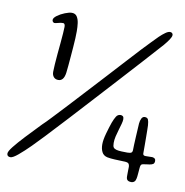

<svg xmlns="http://www.w3.org/2000/svg" viewBox="-141 -656 708 734"><g transform="rotate(10 213.0 -289.0)"><path d="M73 -326.5Q61.5 -326.5 55 -334Q48.5 -341.5 48.5 -354Q48.5 -365 49.8 -383.5Q51 -402 53 -423.8Q55 -445.5 57 -466.5Q59 -487.5 60.2 -504.8Q61.5 -522 61.5 -530.5Q61.5 -543 54.5 -544Q46 -544.5 34.8 -541.2Q23.5 -538 20 -538.5Q16 -539.5 14 -542.5Q12 -545.5 12 -549Q12 -557 24.5 -566.2Q37 -575.5 53.5 -582Q70 -588.5 80 -588.5Q93.5 -588.5 100 -578.5Q106.5 -568.5 108.5 -553.5Q110.5 -538.5 110.5 -522.5Q110.5 -511 109.8 -494.5Q109 -478 107.5 -459.2Q106 -440.5 104.5 -422Q103 -403.5 101.5 -387Q100 -370.5 98.5 -358.5Q94 -326.5 73 -326.5ZM-56 -4Q-59.5 -4 -62.8 -5.2Q-66 -6.5 -67.8 -9.2Q-69.5 -12 -69.5 -16.5Q-69.5 -24.5 -54.5 -43.5Q-39.5 -62.5 -14 -89.8Q11.5 -117 42 -148.5Q53 -158.5 74.8 -181.8Q96.5 -205 125.8 -236.2Q155 -267.5 187.5 -303Q220 -338.5 252.8 -373.8Q285.5 -409 314.2 -440.8Q343 -472.5 364.8 -495.8Q386.5 -519 397 -529.5Q410.5 -544 422.5 -555.5Q434.5 -567 444.8 -574.2Q455 -581.5 462.5 -581.5Q465 -581.5 466.8 -580.8Q468.5 -580 470 -579Q471.5 -578 472.5 -576Q473.5 -574 473.5 -571Q473.5 -564.5 466 -553.2Q458.5 -542 447.5 -529Q436.5 -516 425 -504Q407.5 -484 376.2 -449.8Q345 -415.5 305.5 -372.2Q266 -329 223 -282Q180 -235 138.2 -189.5Q96.5 -144 60.5 -106Q41 -85 17.2 -61.2Q-6.5 -37.5 -26.5 -20.8Q-46.5 -4 -56 -4ZM414.5 9.5Q406.5 9.5 401.2 5.5Q396 1.5 396 -9Q396 -13.5 396 -20.2Q396 -27 396.2 -34.2Q396.5 -41.5 396.5 -46.5Q396 -55.5 391.8 -59.5Q387.5 -63.5 371.5 -63.5Q354.5 -64 338.2 -64.8Q322 -65.5 309 -68Q294 -71.5 287.8 -83.8Q281.5 -96 281.5 -113.5Q281.5 -131 288.8 -156.8Q296 -182.5 302.5 -201Q308.5 -217 314.5 -226.5Q320.5 -236 331.5 -236Q337 -236 340.5 -232.8Q344 -229.5 344 -222Q344 -215 341 -203.8Q338 -192.5 333.8 -178.8Q329.5 -165 326.5 -151.8Q323.5 -138.5 323.5 -126.5Q323.5 -113.5 327.2 -108.8Q331 -104 339 -102Q346.5 -100 358.8 -99.5Q371 -99 381 -99Q392.5 -99 396.8 -102Q401 -105 401 -113Q401 -118 401.5 -132Q402 -146 403 -163Q404 -180 404.8 -195Q405.5 -210 406 -216Q407 -227.5 411.2 -236Q415.5 -244.5 423.5 -244.5Q433.5 -244.5 436.8 -237.5Q440 -230.5 441 -215Q441.5 -207 441.5 -195Q441.5 -183 441.8 -168Q442 -153 442 -137.2Q442 -121.5 442 -106.5Q442 -98 452 -98Q458.5 -98 465.5 -98.2Q472.5 -98.5 478.5 -98.5Q485 -97.5 488.2 -94.8Q491.5 -92 491.5 -86Q491.5 -77.5 487 -74Q482.5 -70.5 472.5 -69Q467.5 -68.5 461 -67.5Q454.5 -66.5 448.5 -65.5Q442 -64.5 440 -60.2Q438 -56 437.5 -47Q436.5 -38 435.8 -26.5Q435 -15 433.5 -8Q430.5 9.5 414.5 9.5Z"/></g></svg>

Font: Gluten Light
Style: Regular
Weight: 300
Designer: Tyler Finck
Foundry: Etcetera Type Company
Version: Version 1.300